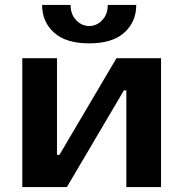

<svg xmlns="http://www.w3.org/2000/svg" viewBox="-20 -755 740 775"><path d="M340 -580Q246 -580 198 -623.5Q150 -667 150 -735H265Q265 -697 287.5 -673.5Q310 -650 340 -650Q370 -650 392.5 -673.5Q415 -697 415 -735H530Q530 -667 482 -623.5Q434 -580 340 -580ZM630 -520V0H490V-390H480L250 0H70V-520H210V-130H220L450 -520Z"/></svg>

Font: Prosto One
Style: Regular
Weight: 400
Designer: Pavel Emelyanov and Jovanny lemonad
Foundry: Pavel Emelyanov and Jovanny Lemonad
Version: Version 1.001